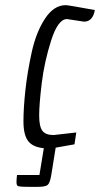

<svg xmlns="http://www.w3.org/2000/svg" viewBox="-20 -570 388 745"><path d="M306 -486 240 -496Q205 -496 178.5 -413Q152 -330 142 -247.5Q132 -165 132 -122Q132 -79 144.5 -62.5Q157 -46 188 -46L276 -56L269 -10L196 3L179 109Q174 139 165.5 147Q157 155 127 155H92Q52 155 48 151Q44 147 44 136.5Q44 126 46 109H133L150 5Q107 1 89 -23Q71 -47 71 -99Q71 -151 78.5 -220Q86 -289 103 -367Q120 -445 154.5 -497.5Q189 -550 235 -550Q245 -550 348 -531Q340 -486 306 -486Z"/></svg>

Font: Economica
Style: Italic
Weight: 400
Designer: Vicente Lamonaca
Foundry: Vicente Lamonaca
Version: Version 1.100